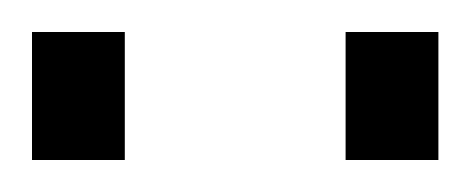

<svg xmlns="http://www.w3.org/2000/svg" viewBox="-27 -727 294 120"><path d="M247 -627V-707H189V-627ZM51 -627V-707H-7V-627Z"/></svg>

Font: RazerF5 Light
Style: Regular
Weight: 300
Foundry: Razer Inc.
Version: Version 2